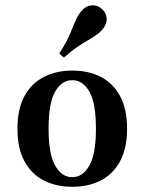

<svg xmlns="http://www.w3.org/2000/svg" viewBox="-20 -695 546 726"><path d="M253.2 11.3Q192.7 11.3 146 -12.5Q99.2 -36.3 72.6 -85.1Q46 -133.9 46 -208.1Q46 -283.1 72.6 -331.9Q99.2 -380.6 146.4 -404.4Q193.5 -428.2 253.2 -428.2Q314.5 -428.2 360.9 -404.4Q407.3 -380.6 433.9 -331.9Q460.5 -283.1 460.5 -208.1Q460.5 -133.9 433.9 -85.1Q407.3 -36.3 360.9 -12.5Q314.5 11.3 253.2 11.3ZM253.2 -25Q292.7 -25 317.7 -68.5Q342.7 -112.1 342.7 -208.1Q342.7 -305.6 317.7 -348.8Q292.7 -391.9 253.2 -391.9Q213.7 -391.9 188.7 -348.8Q163.7 -305.6 163.7 -208.1Q163.7 -112.1 188.7 -68.5Q213.7 -25 253.2 -25ZM221.8 -477.4 204 -492.7Q230.6 -533.9 243.1 -562.9Q255.6 -591.9 264.1 -613.3Q272.6 -634.7 286.3 -651.6Q303.2 -672.6 325.8 -674.6Q348.4 -676.6 365.3 -661.3Q381.5 -647.6 383.1 -625.8Q384.7 -604 367.7 -583.9Q356.5 -571 342.7 -561.7Q329 -552.4 311.7 -542.3Q294.4 -532.3 272.2 -517.3Q250 -502.4 221.8 -477.4Z"/></svg>

Font: Playfair 9pt
Style: Bold
Weight: 700
Designer: Claus Eggers Sørensen
Foundry: Claus Eggers Sørensen
Version: Version 2.203